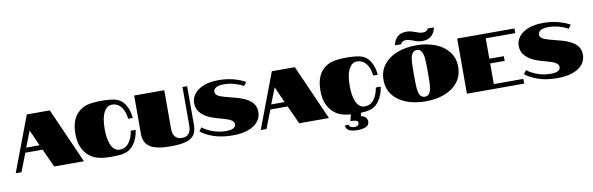

<svg xmlns="http://www.w3.org/2000/svg" viewBox="-64 -1542 7408 2400"><g transform="rotate(-10 3640.0 -342.0)"><path d="M282 -700H574L884 0H506L401 -232H181L91 0H18ZM373 -293 282 -496 203 -293Z M1527 -274H1589Q1575 -166 1518 -90Q1486 -48 1445.5 -27.5Q1405 -7 1356.5 -1Q1308 5 1230 5Q1120 5 1051.5 -16.5Q983 -38 934 -87Q838 -183 838 -351Q838 -528 924 -614Q980 -670 1049 -688Q1118 -706 1230 -706Q1333 -706 1397.5 -691.5Q1462 -677 1503 -630Q1537 -591 1556 -536Q1575 -481 1578 -427H1521Q1517 -472 1499.5 -519.5Q1482 -567 1445 -601.5Q1408 -636 1351 -636Q1297 -636 1264 -589Q1235 -552 1220 -480Q1209 -425 1209 -351Q1209 -234 1237 -162Q1273 -65 1351 -65Q1426 -65 1470 -126Q1514 -187 1527 -274Z M1645 -210V-700H2027V-210Q2027 -139 2058.5 -106.5Q2090 -74 2142 -74Q2258 -74 2258 -210V-700H2317V-210Q2317 -125 2281 -78.5Q2245 -32 2173 -13.5Q2101 5 1981 5Q1800 5 1722.5 -48Q1645 -101 1645 -210Z M3138 -228Q3138 -161 3096 -108Q3054 -55 2972.5 -25Q2891 5 2775 5Q2638 5 2533.5 -30.5Q2429 -66 2370 -117L2403 -162Q2455 -121 2534 -92Q2613 -63 2704 -63Q2763 -63 2793.5 -80Q2824 -97 2824 -128Q2824 -182 2717 -212L2587 -250Q2481 -282 2423.5 -339Q2366 -396 2366 -474Q2366 -539 2407 -592Q2448 -645 2526.5 -675.5Q2605 -706 2715 -706Q2820 -706 2908.5 -682Q2997 -658 3053 -624L3020 -578Q2973 -605 2907.5 -624Q2842 -643 2770 -643Q2707 -643 2673.5 -623.5Q2640 -604 2640 -570Q2640 -544 2665 -524.5Q2690 -505 2760 -486L2901 -449Q3020 -417 3079 -364.5Q3138 -312 3138 -228Z M3392 -700H3684L3994 0H3616L3511 -232H3291L3201 0H3128ZM3483 -293 3392 -496 3313 -293Z M4699 -274Q4685 -166 4628 -90Q4589 -38 4536.5 -18Q4484 2 4403 4L4389 46Q4470 62 4470 126Q4470 173 4428 192Q4386 211 4323 211Q4259 211 4217.5 193Q4176 175 4174 126H4222Q4225 147 4245 156.5Q4265 166 4291 166Q4322 166 4335 154Q4348 142 4348 126Q4348 104 4326 94.5Q4304 85 4251 85L4272 3Q4193 -3 4139 -24.5Q4085 -46 4044 -87Q3948 -183 3948 -351Q3948 -528 4034 -614Q4090 -670 4159 -688Q4228 -706 4340 -706Q4443 -706 4507.5 -691.5Q4572 -677 4613 -630Q4647 -591 4666 -536Q4685 -481 4688 -427H4631Q4627 -472 4609.5 -519.5Q4592 -567 4555 -601.5Q4518 -636 4461 -636Q4407 -636 4374 -589Q4345 -552 4330 -480Q4319 -425 4319 -351Q4319 -234 4347 -162Q4383 -65 4461 -65Q4536 -65 4580 -126Q4624 -187 4637 -274Z M4748 -351Q4748 -463 4811 -543Q4874 -623 4981.5 -664.5Q5089 -706 5223 -706Q5356 -706 5463.5 -664.5Q5571 -623 5633.5 -543Q5696 -463 5696 -351Q5696 -238 5633.5 -157.5Q5571 -77 5463.5 -36Q5356 5 5223 5Q5089 5 4981 -36Q4873 -77 4810.5 -157.5Q4748 -238 4748 -351ZM5285 -92Q5302 -121 5308 -195Q5311 -234 5311 -351Q5311 -469 5306 -518Q5303 -578 5284 -609Q5264 -647 5223 -647Q5181 -647 5160 -609Q5143 -579 5138 -518Q5134 -466 5134 -351Q5134 -221 5137 -195Q5141 -126 5159 -92Q5180 -54 5223 -54Q5265 -54 5285 -92ZM5404 -888Q5399 -872 5382 -860.5Q5365 -849 5336 -849Q5313 -849 5294.5 -854Q5276 -859 5247 -870Q5216 -882 5191 -888.5Q5166 -895 5134 -895Q5058 -895 5016 -853.5Q4974 -812 4964 -752H5043Q5048 -769 5064.5 -780.5Q5081 -792 5110 -792Q5133 -792 5152.5 -786.5Q5172 -781 5199 -771Q5230 -758 5255.5 -751.5Q5281 -745 5313 -745Q5389 -745 5431 -786.5Q5473 -828 5482 -888Z M5745 -700H6472V-641H6097V-382H6281V-322H6097V-60H6472V0H5745Z M7258 -228Q7258 -161 7216 -108Q7174 -55 7092.5 -25Q7011 5 6895 5Q6758 5 6653.5 -30.5Q6549 -66 6490 -117L6523 -162Q6575 -121 6654 -92Q6733 -63 6824 -63Q6883 -63 6913.5 -80Q6944 -97 6944 -128Q6944 -182 6837 -212L6707 -250Q6601 -282 6543.5 -339Q6486 -396 6486 -474Q6486 -539 6527 -592Q6568 -645 6646.5 -675.5Q6725 -706 6835 -706Q6940 -706 7028.5 -682Q7117 -658 7173 -624L7140 -578Q7093 -605 7027.5 -624Q6962 -643 6890 -643Q6827 -643 6793.5 -623.5Q6760 -604 6760 -570Q6760 -544 6785 -524.5Q6810 -505 6880 -486L7021 -449Q7140 -417 7199 -364.5Q7258 -312 7258 -228Z"/></g></svg>

Font: Notable
Style: Regular
Weight: 400
Designer: Multiple Designers
Foundry: Google, Inc.
Version: Version 1.100